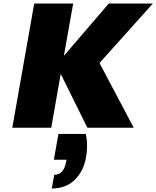

<svg xmlns="http://www.w3.org/2000/svg" viewBox="-20 -728 891 1094"><path d="M326 -307 272 0H50L175 -708H397L344 -410L600 -708H851L547 -369L742 0H478ZM469 35Q476 69 476 104Q476 136 470 170Q456 247 406 296.5Q356 346 275 346L289 268Q344 268 357 193L359 182H287L313 35Z"/></svg>

Font: Fz Poppins Black
Style: Italic
Weight: 900
Italic angle: -10°
Designer: Ninad Kale (Devanagari), Jonny Pinhorn (Latin)
Foundry: Indian Type Foundry
Version: Vit hóa bi Vntype.Com & FontZin.Com